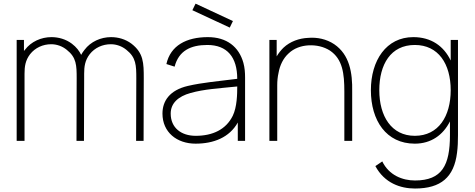

<svg xmlns="http://www.w3.org/2000/svg" viewBox="-20 -785 2645 1070"><path d="M712.5 -541.7C679.2 -566.7 638.5 -578.1 599 -578.1C541.7 -578.1 485.4 -553.1 451 -507.3C443.8 -499 437.5 -488.5 432.3 -479.2C421.9 -501 406.3 -521.9 380.2 -541.7C346.9 -566.7 306.2 -578.1 266.7 -578.1C209.4 -578.1 153.1 -553.1 118.8 -507.3L113.5 -501V-562.5H72.9V0H116.7V-374C116.7 -413.5 120.8 -447.9 147.9 -483.3C176 -518.8 218.8 -538.5 265.6 -538.5C296.9 -538.5 328.1 -527.1 352.1 -507.3C406.3 -464.6 407.3 -420.8 407.3 -347.9L406.3 0H447.9L449 -347.9V-374C449 -413.5 453.1 -447.9 480.2 -483.3C508.3 -518.8 551 -538.5 597.9 -538.5C629.2 -538.5 660.4 -527.1 684.4 -507.3C738.5 -464.6 739.6 -420.8 739.6 -347.9L738.5 0H780.2L781.2 -347.9C781.2 -434.4 780.2 -489.6 712.5 -541.7Z M1260.4 -631.2 1052.1 -728.1 1069.8 -764.6 1278.1 -667.7ZM1345.8 0V-352.1C1345.8 -381.2 1343.8 -407.3 1336.5 -434.4C1311.5 -525 1242.7 -578.1 1138.5 -578.1C1018.8 -578.1 930.2 -531.2 907.3 -428.1L953.1 -413.5C976 -502.1 1042.7 -534.4 1135.4 -534.4C1245.8 -534.4 1302.1 -466.7 1302.1 -345.8C1195.8 -332.3 1108.3 -325 1027.1 -306.2C925 -282.3 885.4 -221.9 885.4 -152.1C885.4 -47.9 965.6 15.6 1069.8 15.6C1170.8 15.6 1258.3 -18.8 1305.2 -102.1V0ZM1277.1 -139.6C1239.6 -63.5 1165.6 -28.1 1070.8 -28.1C989.6 -28.1 931.3 -72.9 931.3 -152.1C931.3 -210.4 974 -247.9 1041.7 -266.7C1118.8 -288.5 1202.1 -292.7 1302.1 -303.1C1302.1 -261.5 1301 -188.5 1277.1 -139.6Z M1842.7 -538.5C1799 -567.7 1746.9 -578.1 1697.9 -574C1647.9 -571.9 1596.9 -554.2 1559.4 -518.8C1544.8 -504.2 1532.3 -488.5 1521.9 -470.8V-562.5H1481.3V0H1525V-309.4C1525 -333.3 1527.1 -356.2 1532.3 -379.2C1539.6 -420.8 1558.3 -460.4 1588.5 -487.5C1617.7 -515.6 1658.3 -530.2 1700 -532.3C1742.7 -534.4 1784.4 -525 1818.8 -503.1C1889.6 -455.2 1899 -375 1899 -274V0H1942.7V-274C1944.8 -380.2 1928.1 -480.2 1842.7 -538.5Z M2491.7 -562.5V-447.9C2453.1 -528.1 2383.3 -578.1 2283.3 -578.1C2132.3 -578.1 2046.9 -447.9 2046.9 -282.3C2046.9 -113.5 2132.3 15.6 2291.7 15.6C2382.3 15.6 2449 -32.3 2487.5 -108.3V-31.3C2487.5 135.4 2443.8 220.8 2292.7 220.8C2222.9 220.8 2147.9 191.7 2110.4 114.6L2071.9 140.6C2122.9 235.4 2211.5 265.6 2292.7 265.6C2437.5 265.6 2510.4 202.1 2527.1 65.6C2531.2 34.4 2532.3 3.1 2532.3 -31.3V-562.5ZM2291.7 -28.1C2161.5 -28.1 2093.8 -137.5 2093.8 -282.3C2093.8 -426 2157.3 -534.4 2291.7 -534.4C2422.9 -534.4 2491.7 -429.2 2491.7 -282.3C2491.7 -137.5 2424 -28.1 2291.7 -28.1Z"/></svg>

Font: Manrope3 Thin
Style: Regular
Weight: 100
Width: 4
Designer: Mikhail Sharanda
Foundry: Mikhail Sharanda
Version: Version 3.000;PS 003.000;hotconv 1.0.88;makeotf.lib2.5.64775